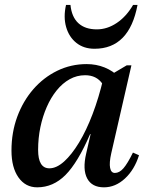

<svg xmlns="http://www.w3.org/2000/svg" viewBox="-20 -761 617 793"><path d="M133.6 12.7Q85.1 12.7 56.2 -28.3Q27.4 -69.3 27.4 -139.1Q27.4 -214.2 51.3 -279Q75.3 -343.8 117.6 -392.5Q159.9 -441.1 216.4 -468.7Q272.9 -496.3 338.1 -496.3Q377.6 -496.3 412.2 -482.3Q446.8 -468.4 473 -441.5L428 -310Q428 -378.4 403.5 -414.3Q379.1 -450.3 331.6 -450.3Q297.3 -450.3 267.7 -433.8Q238.2 -417.4 214.2 -387.8Q190.2 -358.2 173.1 -319.1Q156 -280 146.7 -235.2Q137.4 -190.4 137.4 -142.1Q137.4 -65.8 184.1 -65.8Q213.3 -65.8 244.7 -93.9Q276 -122 306.3 -172Q336.6 -222 362.4 -289.8Q388.2 -357.6 406.9 -437.2L455 -430.9L413.2 -207.1H352.2Q301.2 -89.1 250.4 -38.2Q199.7 12.7 133.6 12.7ZM409.4 12.7Q359.6 12.7 340.1 -24Q320.5 -60.7 335.9 -126.9L408.9 -445.7H426.4L503.6 -491.3H522.8L439.4 -127.5Q430.6 -88.1 434.8 -67.4Q438.9 -46.7 454.4 -46.7Q473.1 -46.7 489.8 -65.9Q506.6 -85.1 529.1 -130.8L554.1 -119.8Q535.5 -60.2 496.1 -23.7Q456.7 12.7 409.4 12.7ZM370.3 -559.6Q326 -559.6 295.5 -583.8Q265 -608.1 253.2 -649.1Q241.3 -690.2 252.7 -740.7H271Q276 -690.8 303.7 -665.3Q331.5 -639.7 379.9 -639.7Q422.9 -639.7 462.4 -666.3Q501.9 -692.8 529.7 -740.7H548Q514 -559.6 370.3 -559.6Z"/></svg>

Font: Platypi Light
Style: Italic
Weight: 300
Italic angle: -13°
Designer: David Sargent
Foundry: Bolt Cutter Type
Version: Version 1.200